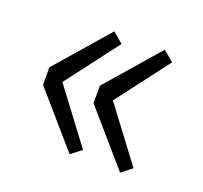

<svg xmlns="http://www.w3.org/2000/svg" viewBox="-76 -522 569 539"><g transform="rotate(20 208.5 -252.5)"><path d="M43.9 -278.3 180.7 -435.5 211.9 -409.2 92.3 -252 211.9 -92.8 180.7 -68.4 43.9 -226.1ZM194.8 -278.3 331.5 -435.5 362.8 -409.2 243.2 -252 362.8 -92.8 331.5 -68.4 194.8 -226.1Z"/></g></svg>

Font: Varta
Style: Light
Weight: 300
Designer: Joana Correia, Viktoriya Grabowska, Eben Sorkin
Foundry: Sorkin Type
Version: Version 1.002; ttfautohint (v1.3) -l 8 -r 24 -G 200 -x 12 -H